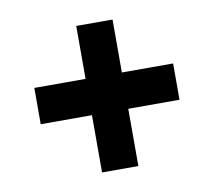

<svg xmlns="http://www.w3.org/2000/svg" viewBox="-59 -547 672 600"><g transform="rotate(-10 276.5 -246.5)"><path d="M334 -196.3V-14.6H218.8V-196.3H56.2V-311.5H218.8V-479.5H334V-311.5H496.6V-196.3Z"/></g></svg>

Font: Vazirmatn UI ExtraBold
Style: Regular
Weight: 800
Designer: Saber Rastikerdar
Foundry: Saber Rastikerdar
Version: Version 33.003